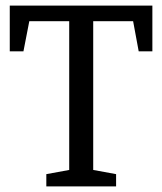

<svg xmlns="http://www.w3.org/2000/svg" viewBox="-20 -668 581 688"><path d="M146 0V-44L228 -59V-592H85L64 -484H15V-648H526V-484H477L457 -592H314V-59L396 -44V0Z"/></svg>

Font: Faustina Light
Style: Regular
Weight: 400
Version: Version 1.200